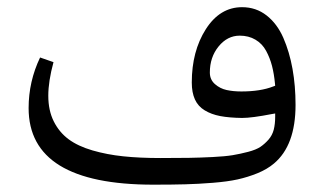

<svg xmlns="http://www.w3.org/2000/svg" viewBox="-20 -505 884 524"><path d="M638.7 -255.4Q690.9 -255.4 725.6 -269L731 -271L730.5 -276.4Q728 -303.2 722.4 -325Q716.8 -346.7 706.3 -366.2Q695.8 -385.7 677.2 -396.7Q658.7 -407.7 634.3 -407.7Q600.6 -407.7 576.7 -378.4Q552.7 -349.1 552.7 -307.1Q552.7 -287.6 566.7 -275.4Q580.6 -263.2 598.6 -259.3Q616.7 -255.4 638.7 -255.4ZM640.6 -183.1Q605.5 -183.6 581.1 -188.2Q556.6 -192.9 538.6 -203.9Q520.5 -214.8 512 -233.6Q503.4 -252.4 503.4 -279.8Q503.4 -365.2 541.7 -425.3Q580.1 -485.4 640.6 -485.4Q678.7 -485.4 707.5 -462.9Q736.3 -440.4 753.2 -401.9Q770 -363.3 778.3 -317.1Q786.6 -271 786.6 -218.8Q786.6 -107.9 727.5 -58.6Q709 -43 682.6 -32.2Q656.2 -21.5 628.7 -15.4Q601.1 -9.3 560.8 -6.1Q520.5 -2.9 485.6 -2Q450.7 -1 398.4 -1Q58.1 -1 58.1 -210Q58.1 -282.7 89.4 -348.1L126 -335.4Q111.8 -283.2 111.8 -243.7Q111.8 -203.6 126.7 -173.8Q141.6 -144 167.2 -125Q192.9 -106 232.4 -94.5Q272 -83 316.4 -78.4Q360.8 -73.7 418 -73.7Q464.8 -73.7 495.4 -74.2Q525.9 -74.7 560.1 -76.4Q594.2 -78.1 615 -81.5Q635.7 -85 657.2 -90.6Q678.7 -96.2 690.7 -104.2Q702.6 -112.3 712.9 -124Q723.1 -135.7 727.1 -151.1Q731 -166.5 731 -186.5V-195.3L722.2 -193.8Q667.5 -183.1 640.6 -183.1Z"/></svg>

Font: Sahel Light FD
Style: Light-FD
Weight: 300
Foundry: Saber Rastikerdar (saber.rastikerdar@gmail.com)
Version: Version 3.3.0